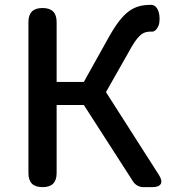

<svg xmlns="http://www.w3.org/2000/svg" viewBox="-20 -770 707 790"><path d="M97 -368V-58C97 -19 116 0 155 0C194 0 213 -19 213 -58V-338H325L527 -24C536 -9 553 0 570 0H604H607C643 0 654 -19 634 -50L416 -391L509 -555C548 -627 567 -640 601 -640C602 -640 602 -640 603 -640C619 -637 632 -658 635 -674C640 -703 634 -745 605 -750C604 -750 602 -750 601 -750C530 -750 487 -724 426 -614L325 -433H213V-679C213 -718 194 -737 155 -737C116 -737 97 -718 97 -679Z"/></svg>

Font: GenSenRounded2 TW M
Style: Regular
Weight: 500
Version: Version 2.100;PS 2.1;hotconv 16.6.51;makeotf.lib2.5.65220 DE